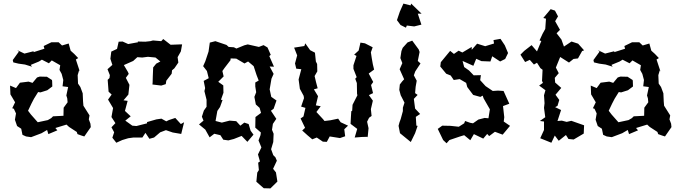

<svg xmlns="http://www.w3.org/2000/svg" viewBox="-20 -754 3784 1068"><path d="M364 -48 407 -20 411 -8 433 0 449 5 485 -47 483 -66 474 -90 478 -112 444 -166 442 -190 440 -235 427 -270 414 -289 412 -336 420 -363 424 -356 402 -423 415 -431 393 -454 373 -472 362 -512 325 -501 306 -519H266L223 -498L227 -483L167 -464V-469L116 -456L76 -475L85 -467L51 -420L54 -407L83 -400L119 -395L158 -383L151 -393L197 -412L213 -422L252 -402L268 -418L315 -391L311 -365L323 -343L332 -309L328 -274L359 -270L349 -223L354 -207L356 -185L334 -155L333 -110L275 -107L265 -97L246 -86L190 -74L152 -117L136 -138L155 -178L169 -205L192 -242L205 -240L243 -252L271 -273L270 -303L269 -309L241 -327L201 -328L186 -323L161 -293L139 -300L91 -294L69 -264L36 -278L38 -229L64 -185L48 -152L57 -149L69 -123L63 -88L75 -53L98 -38L105 -4L125 5L153 9L211 -13L242 -31L249 -8L299 -29L288 -42L350 -61Z M631 -482 599 -467 594 -427 605 -393 578 -369 591 -336 589 -320 579 -310 584 -244 601 -228 581 -200 609 -153 600 -103 622 -69 600 -46 615 -18 605 12 627 40 660 25 693 15 722 11H772L789 -15L811 18L837 11L871 -18L903 -30L941 -17L988 -9L1004 -74L986 -64L955 -98L919 -86L905 -79L878 -94L850 -90L798 -75V-68L739 -53L716 -55L677 -83L707 -107L675 -137L690 -193L667 -196L694 -228L700 -282L680 -321L696 -343L692 -353L669 -392L721 -415L744 -436L771 -434L803 -438L845 -434L872 -412L849 -400L832 -379L830 -331L829 -295L828 -284L877 -278L902 -286L905 -305L935 -344L937 -363L950 -374L972 -406L968 -436L986 -468L993 -507H981L929 -505L888 -537L877 -525L831 -529L816 -525L788 -522L746 -523L748 -519L693 -509L662 -523L640 -522Z M1360 -412 1391 -386 1407 -337 1419 -306 1400 -295V-273L1405 -241L1395 -215L1403 -173L1424 -154L1432 -126L1401 -103L1400 -44L1431 -17L1429 -2L1418 27L1434 66L1415 105L1426 144L1416 151L1420 192L1411 206L1406 257L1447 293L1484 294L1523 256L1515 205L1499 185L1520 140L1512 121L1500 109L1488 76L1500 36L1502 -10L1493 -32L1498 -65L1517 -93L1487 -138L1502 -149L1518 -195L1489 -215L1480 -257L1490 -316L1502 -343L1480 -384L1504 -383L1478 -442L1486 -449L1468 -490L1446 -503L1420 -493L1358 -507L1339 -502L1295 -484L1281 -491L1252 -493L1240 -504L1178 -525L1147 -517L1140 -467L1122 -413L1110 -386L1131 -359L1141 -319L1113 -304L1121 -264L1117 -247L1129 -199V-160L1114 -139L1103 -105L1112 -83L1087 -62L1122 -33L1146 10L1172 -10L1206 -2L1222 23L1250 27L1281 19L1324 2L1356 35L1390 -5L1374 -27L1363 -64L1339 -72L1317 -55L1294 -80L1257 -83L1214 -72L1179 -81L1189 -137L1204 -159L1218 -198L1209 -199L1223 -238L1222 -279L1194 -299L1224 -329L1217 -359L1229 -376L1262 -419L1263 -429L1294 -428L1340 -401Z M1985 -517 1975 -473 1950 -450 1963 -443 1946 -391V-371L1964 -325L1956 -316L1965 -292L1966 -233L1968 -224L1941 -171L1939 -138L1934 -135L1932 -104L1930 -65L1967 -37L1953 11L1991 8L2024 7L2025 11L2030 -41L2022 -77L2033 -99L2047 -109L2043 -147L2054 -194L2032 -225L2055 -236L2044 -281L2056 -298L2031 -345L2061 -367L2054 -396L2048 -430L2043 -463L2053 -491L2010 -513ZM1616 -489 1633 -446 1621 -401 1628 -372 1656 -369 1641 -312 1645 -283 1648 -260 1669 -221 1671 -208 1655 -161 1679 -154 1668 -106 1652 -95 1677 -43 1661 -28 1691 -1 1717 21 1742 11 1776 34 1798 35 1814 5 1871 14 1900 4 1895 -35 1916 -55 1875 -74 1861 -94 1818 -85 1785 -81 1777 -91 1740 -131 1764 -163 1737 -168 1749 -219 1726 -257 1747 -263 1738 -297 1730 -331 1745 -357 1744 -398 1737 -412 1732 -461 1705 -475 1678 -513 1673 -498Z M2224 -734 2204 -689 2188 -642 2208 -615 2238 -600 2243 -612 2284 -607 2324 -617 2304 -678H2325L2267 -734L2264 -724ZM2197 -54 2205 -13 2265 36 2289 -13 2303 -54 2296 -55 2293 -104 2317 -120 2289 -150 2282 -204 2303 -226 2289 -236 2292 -271 2298 -305 2282 -335 2290 -357 2319 -401 2304 -415 2314 -465 2309 -479 2273 -528 2247 -518 2220 -488 2213 -470 2207 -431 2218 -403 2203 -369 2228 -313 2217 -301 2204 -284 2201 -254 2209 -224 2230 -183 2221 -155V-136L2209 -92L2202 -73Z M2440 -55 2415 -37 2445 25 2464 43 2480 25 2539 5 2562 -2 2596 26 2616 -8 2668 17 2690 -9 2701 3 2733 -21 2776 -5 2817 -54 2782 -78 2785 -102 2778 -164 2813 -177 2781 -248 2750 -250 2721 -248 2681 -275 2651 -308 2655 -336 2615 -335 2589 -362 2562 -381 2553 -415 2613 -388 2629 -427 2658 -414 2708 -412 2718 -441 2762 -412 2790 -426 2806 -459 2788 -502 2764 -538 2725 -531 2728 -512 2679 -497 2634 -511 2604 -477V-493L2552 -462L2531 -472L2505 -454L2484 -471L2432 -408L2429 -384L2462 -344L2487 -334L2504 -309L2537 -314L2573 -293L2579 -270L2612 -226L2652 -215L2665 -222L2670 -207L2705 -146L2697 -96L2676 -98L2641 -89L2611 -68L2595 -71L2567 -81L2562 -68L2532 -49L2486 -54Z M2967 -405 2986 -375 2998 -366 2995 -304 3000 -293 2979 -278 3014 -252 3006 -224 3009 -180 3006 -154 3013 -102 2983 -81 3006 -78V-31L2985 15L3047 40L3066 0L3088 29L3128 -3L3142 19L3171 22L3227 -11L3229 -57L3158 -82L3132 -76L3105 -83L3081 -81L3101 -142L3068 -158L3081 -165L3091 -198L3070 -227L3102 -265L3068 -295L3066 -321L3088 -347L3072 -378L3096 -437L3145 -406L3170 -426L3195 -429L3218 -470L3229 -474L3196 -511L3159 -523L3117 -495L3103 -534L3076 -569L3095 -588L3068 -636L3084 -663L3067 -695L3043 -703L3002 -654L3017 -650L3013 -593L2998 -566L2981 -529L2991 -526L2967 -468L2937 -503L2896 -471L2875 -450L2901 -409L2927 -421L2950 -395Z M3594 -48 3637 -20 3641 -8 3663 0 3679 5 3715 -47 3713 -66 3704 -90 3708 -112 3674 -166 3672 -190 3670 -235 3657 -270 3644 -289 3642 -336 3650 -363 3654 -356 3632 -423 3645 -431 3623 -454 3603 -472 3592 -512 3555 -501 3536 -519H3496L3453 -498L3457 -483L3397 -464V-469L3346 -456L3306 -475L3315 -467L3281 -420L3284 -407L3313 -400L3349 -395L3388 -383L3381 -393L3427 -412L3443 -422L3482 -402L3498 -418L3545 -391L3541 -365L3553 -343L3562 -309L3558 -274L3589 -270L3579 -223L3584 -207L3586 -185L3564 -155L3563 -110L3505 -107L3495 -97L3476 -86L3420 -74L3382 -117L3366 -138L3385 -178L3399 -205L3422 -242L3435 -240L3473 -252L3501 -273L3500 -303L3499 -309L3471 -327L3431 -328L3416 -323L3391 -293L3369 -300L3321 -294L3299 -264L3266 -278L3268 -229L3294 -185L3278 -152L3287 -149L3299 -123L3293 -88L3305 -53L3328 -38L3335 -4L3355 5L3383 9L3441 -13L3472 -31L3479 -8L3529 -29L3518 -42L3580 -61Z"/></svg>

Font: チョークS
Style: Regular
Weight: 400
Designer: [Stick] Fontworks Inc.
Foundry: [Stick] Fontworks Inc.
Version: Version 1.200;FEAKit 1.0